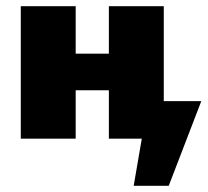

<svg xmlns="http://www.w3.org/2000/svg" viewBox="-20 -447 669 619"><path d="M468 13V-121H629L549 13ZM411 152 458 -121H629L524 152ZM331 0V-427H508V0ZM47 0V-427H224V0ZM135 -156V-274H415V-156Z"/></svg>

Font: Ysabeau Office Black
Style: Regular
Weight: 900
Designer: Christian Thalmann (Catharsis Fonts)
Version: Version 2.001;gftools[0.9.30]; featfreeze: tnum,lnum,ss02